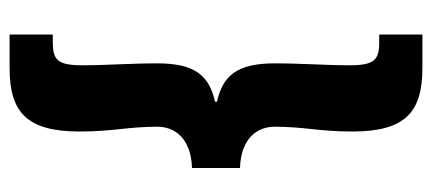

<svg xmlns="http://www.w3.org/2000/svg" viewBox="-270 -478 900 400"><g transform="rotate(90 180.0 -278.0)"><path d="M52 152H122C214 152 254 116 254 6C254 -64 244 -94 244 -156C244 -190 266 -226 330 -228V-328C266 -330 244 -366 244 -400C244 -462 254 -492 254 -562C254 -672 214 -708 122 -708H52V-618H68C105 -618 116 -608 116 -556C116 -505 112 -458 112 -400C112 -320 139 -292 192 -280V-276C139 -264 112 -236 112 -156C112 -98 116 -51 116 0C116 52 105 62 68 62H52Z"/></g></svg>

Font: Giro Sans Black
Style: Regular
Weight: 900
Designer: Paul D. Hunt
Foundry: Adobe Systems Incorporated
Version: Version 1.000;PS 1.0;hotconv 1.0.88;makeotf.lib2.5.647800